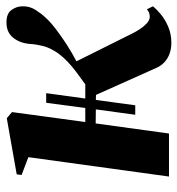

<svg xmlns="http://www.w3.org/2000/svg" viewBox="3 -559 563 609"><g transform="rotate(-90 284.5 -254.5)"><path d="M453 7.5Q434 7.5 418.5 1.8Q403 -4 392.2 -14Q381.5 -24 375.5 -36L288 -231.5L272 -232L255 -107H225L242 -232L197.5 -232.5L165.5 0H29L90.5 -446L34 -467.5L36 -483L214 -514.5L233.5 -498L202 -265.5H246.5L263 -389.5H293.5L276.5 -265.5H321.5Q343.5 -281 361.2 -294.5Q379 -308 393.5 -321.8Q408 -335.5 419.5 -351Q437.5 -377 443 -399.2Q448.5 -421.5 449.5 -439Q451.5 -471.5 468.8 -493.5Q486 -515.5 517.5 -515.5Q546 -515.5 557.2 -499.8Q568.5 -484 569 -466.5Q570 -443 558 -424Q546 -405 534.5 -393Q521.5 -378 498.2 -360Q475 -342 447.8 -324.5Q420.5 -307 394.5 -293.5L484.5 -113Q489 -104 497 -91.8Q505 -79.5 515.2 -70.2Q525.5 -61 536 -61Q543 -61 548.5 -63.2Q554 -65.5 559.5 -70L569 -51Q560.5 -40 544 -26.2Q527.5 -12.5 504.5 -2.5Q481.5 7.5 453 7.5Z"/></g></svg>

Font: Merriweather 144pt
Style: Bold Italic
Weight: 700
Italic angle: -7.8°
Version: Version 2.101